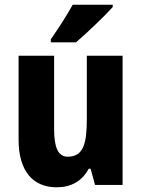

<svg xmlns="http://www.w3.org/2000/svg" viewBox="-20 -879 601 816"><path d="M459 -849V-859H289C265 -815 230 -761 196 -712V-699H303C352 -741 427 -813 459 -849ZM501 -642H349V-374C349 -272 336 -213 268 -213C227 -213 210 -252 210 -330V-642H59V-285C59 -153 119 -83 221 -83C282 -83 329 -109 357 -162H365L384 -93H501Z"/></svg>

Font: Noto Sans Kannada UI Condensed ExtraBold
Style: Regular
Weight: 800
Width: 3
Designer: Jelle Bosma - Monotype Design Team
Foundry: Monotype Imaging Inc.
Version: Version 2.005